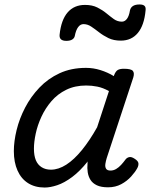

<svg xmlns="http://www.w3.org/2000/svg" viewBox="-20 -823 672 860"><path d="M180 17Q137 17 106 -2.5Q75 -22 58.5 -59Q42 -96 42 -146Q42 -190 54.5 -241Q67 -292 92.5 -341Q118 -390 156.5 -430.5Q195 -471 247 -495Q299 -519 365 -519Q398 -519 430 -509Q462 -499 490 -482L491 -486Q498 -504 507.5 -509.5Q517 -515 535 -515Q567 -515 575 -505.5Q583 -496 577 -476L458 -115Q454 -102 452 -89Q450 -76 455 -67.5Q460 -59 475 -59Q488 -59 500 -66Q512 -73 522.5 -84.5Q533 -96 541 -107Q547 -116 557.5 -119Q568 -122 583 -112Q599 -102 600 -91.5Q601 -81 595 -70Q586 -53 567.5 -32.5Q549 -12 523 2Q497 16 464 16Q433 16 414 7Q395 -2 385.5 -17Q376 -32 373 -51Q370 -70 372 -90Q372 -93 372 -95.5Q372 -98 373 -100Q338 -56 303 -30Q268 -4 236.5 6.5Q205 17 180 17ZM132 -157Q132 -126 140.5 -105.5Q149 -85 166.5 -74Q184 -63 208 -63Q242 -63 277 -85.5Q312 -108 347 -151Q382 -194 415 -253L468 -415Q441 -430 416 -435Q391 -440 366 -440Q316 -440 277 -421Q238 -402 210.5 -370Q183 -338 165.5 -300Q148 -262 140 -224.5Q132 -187 132 -157ZM277 -640Q244 -640 247 -668Q254 -734 283 -767.5Q312 -801 361 -801Q393 -801 416 -789.5Q439 -778 456.5 -763.5Q474 -749 490 -737.5Q506 -726 526 -726Q539 -726 548.5 -738.5Q558 -751 562 -776Q568 -803 605 -803Q621 -803 627.5 -796.5Q634 -790 632 -776Q626 -710 597.5 -675.5Q569 -641 521 -641Q489 -641 465.5 -652.5Q442 -664 423.5 -678.5Q405 -693 388.5 -704Q372 -715 354 -715Q340 -715 330 -701.5Q320 -688 315 -662Q313 -652 303.5 -646Q294 -640 277 -640Z"/></svg>

Font: Playwrite DK Uloopet
Style: Regular
Weight: 400
Designer: Veronika Burian, José Scaglione
Foundry: TypeTogether
Version: Version 1.002